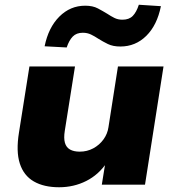

<svg xmlns="http://www.w3.org/2000/svg" viewBox="-20 -778 737 809"><path d="M229 11Q165 11 122.5 -13.5Q80 -38 63.5 -89Q47 -140 60 -220L104 -498H296L253 -227Q248 -196 253.5 -176.5Q259 -157 275 -148Q291 -139 316 -139Q347 -139 373 -153Q399 -167 416 -190.5Q433 -214 437 -242L477 -498H669L591 0H409L424 -93H430Q396 -42 343.5 -15.5Q291 11 229 11ZM261 -578 168 -583Q184 -662 230 -708Q276 -754 339 -754Q371 -754 392.5 -742.5Q414 -731 432 -720Q447 -710 462 -702.5Q477 -695 496 -695Q524 -695 539.5 -711Q555 -727 565 -758L658 -752Q642 -672 596.5 -627Q551 -582 487 -582Q456 -582 434.5 -592.5Q413 -603 394 -615Q379 -625 363.5 -632.5Q348 -640 329 -640Q302 -640 286.5 -624Q271 -608 261 -578Z"/></svg>

Font: Nunito Sans 10pt SemiExpanded Black
Style: Italic
Weight: 900
Width: 6
Italic angle: -9°
Designer: Vernon Adams
Foundry: Vernon Adams
Version: Version 3.101;gftools[0.9.27]